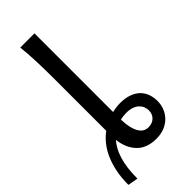

<svg xmlns="http://www.w3.org/2000/svg" viewBox="-289 -822 956 956"><g transform="rotate(-45 189.0 -344.0)"><path d="M193.4 -172.9Q194.8 -137.2 200.9 -113.5Q207 -89.8 216.6 -75.4Q226.1 -61 238 -54.9Q250 -48.8 263.7 -48.8Q291.5 -48.8 308.1 -65.2Q324.7 -81.5 324.7 -107.4Q324.7 -120.6 319.6 -133.3Q314.5 -146 304 -156Q293.5 -166 276.9 -172.1Q260.3 -178.2 236.8 -178.2Q226.6 -178.2 215.6 -177Q204.6 -175.8 193.4 -172.9ZM192.9 -227.5Q221.7 -234.4 249 -234.4Q283.7 -234.4 309.8 -225.3Q335.9 -216.3 353.3 -200Q370.6 -183.6 379.4 -160.6Q388.2 -137.7 388.2 -109.9Q388.2 -84 379.2 -60.8Q370.1 -37.6 352.5 -19.5Q335 -1.5 309.6 9Q284.2 19.5 251.5 19.5Q186 19.5 149.2 -17.6Q112.3 -54.7 104.5 -119.6Q91.3 -104.5 80.1 -84.5Q68.8 -64.5 60.8 -38.3Q52.7 -12.2 48.3 20.5Q43.9 53.2 43.9 92.8L-9.8 83Q-9.8 32.7 -1.2 -8.5Q7.3 -49.8 22.2 -83.3Q37.1 -116.7 57.6 -142.1Q78.1 -167.5 102.5 -185.5V-551.8Q102.5 -623 100.1 -680.9Q97.7 -738.8 92.8 -781.2H192.9Z"/></g></svg>

Font: Andika Compact
Style: Regular
Weight: 400
Designer: Victor Gaultney, Annie Olsen, Julie Remington, Don Collingsworth, Eric Hays, Becca Hirsbrunner
Foundry: SIL International
Version: Version 5.000 ; LnSpcTght